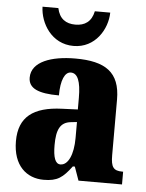

<svg xmlns="http://www.w3.org/2000/svg" viewBox="-55 -815 663 870"><g transform="rotate(5 277.0 -380.5)"><path d="M258 -606C357 -606 410 -696 411 -771H341C331 -723 301 -703 258 -703C215 -703 185 -723 175 -771H103C105 -696 158 -606 258 -606ZM176 10C239 10 263 -9 303 -62H312L334 0H532V-58H528C488 -58 476 -74 476 -128V-381C476 -506 408 -550 272 -550C164 -550 73 -519 73 -446C73 -397 118 -377 212 -377C212 -447 230 -485 257 -485C288 -485 303 -449 303 -374V-321L231 -318C101 -313 36 -264 36 -154C36 -42 99 10 176 10ZM246 -66C222 -66 212 -96 212 -151C212 -221 228 -256 277 -261L304 -264V-191C304 -116 281 -66 246 -66Z"/></g></svg>

Font: Noto Serif Armenian Condensed Black
Style: Regular
Weight: 900
Width: 3
Designer: Monotype Design Team
Foundry: Monotype Imaging Inc.
Version: Version 2.008